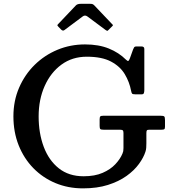

<svg xmlns="http://www.w3.org/2000/svg" viewBox="-20 -1000 920 1031"><path d="M535 -378.5H841.5Q857 -378.5 861.5 -375Q866 -371.5 866 -355V-320.5Q866 -309.5 862.5 -306.5Q859 -303.5 847.5 -303.5H783Q771.5 -303.5 768.8 -300Q766 -296.5 766 -285V-230.5Q766 -217.5 765.2 -207Q764.5 -196.5 761.5 -187Q751.5 -154.5 726.2 -119.8Q701 -85 659.5 -55.2Q618 -25.5 559.8 -7Q501.5 11.5 425.5 11.5Q345.5 11.5 277.5 -17Q209.5 -45.5 159 -97.2Q108.5 -149 80.2 -219.8Q52 -290.5 52 -375Q52 -458.5 82.5 -529Q113 -599.5 166.2 -651.8Q219.5 -704 288.8 -732.8Q358 -761.5 436.5 -761.5Q510 -761.5 564.2 -739.5Q618.5 -717.5 656 -680Q665 -671 669 -673Q673 -675 677.5 -687L694.5 -734Q697 -741 700.2 -745.8Q703.5 -750.5 710.5 -750.5H740Q755 -750.5 755 -737V-516.5Q755 -507.5 752.8 -500.5Q750.5 -493.5 741 -493.5H706.5Q692.5 -493.5 689.2 -497.5Q686 -501.5 684 -512.5Q675 -560 650 -601.8Q625 -643.5 576 -669.5Q527 -695.5 446 -695.5Q368 -695.5 310 -653Q252 -610.5 219.8 -538Q187.5 -465.5 187.5 -375Q187.5 -284.5 214.8 -211.8Q242 -139 295.8 -96.2Q349.5 -53.5 429 -53.5Q489 -53.5 531 -71.8Q573 -90 599.2 -118Q625.5 -146 637.5 -175Q640.5 -182 641.8 -188.2Q643 -194.5 643 -205V-286.5Q643 -298.5 638 -301Q633 -303.5 622.5 -303.5H536Q522.5 -303.5 518.8 -307Q515 -310.5 515 -323.5V-358.5Q515 -371.5 518.8 -375Q522.5 -378.5 535 -378.5ZM308 -841.5 293.5 -856.5Q288 -862.5 288 -864.5Q288 -866.5 293.5 -872L387.5 -971Q395.5 -979.5 414 -979.5H463.5Q473.5 -979.5 477.8 -977.5Q482 -975.5 486.5 -971L582.5 -870Q586.5 -866.5 586.5 -864.8Q586.5 -863 582.5 -859L563 -839.5Q557.5 -834 555.5 -834.2Q553.5 -834.5 547 -839L449.5 -911.5Q436.5 -921 424.5 -912L326 -838.5Q317.5 -832 308 -841.5Z"/></svg>

Font: Besley Medium
Style: Regular
Weight: 500
Designer: Owen Earl
Foundry: indestructible type*
Version: Version 2.001; ttfautohint (v1.8.3)